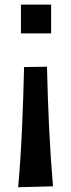

<svg xmlns="http://www.w3.org/2000/svg" viewBox="-20 -595 309 830"><path d="M70.5 -575.2H201V-450.6H70.5ZM58.6 214.4Q69.8 85.9 75.4 -44.2Q81.1 -174.3 84 -305.2L183.1 -306.6Q186 -175.8 192.1 -46.6Q198.2 82.5 209 210.4Z"/></svg>

Font: Pinar-DS3-FD SemiBold
Style: Regular
Weight: 600
Designer: Amin Abedi
Version: Version 3.000